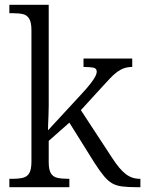

<svg xmlns="http://www.w3.org/2000/svg" viewBox="-20 -780 605 800"><path d="M19 0V-35H31Q59 -35 76.5 -39.5Q94 -44 102.5 -59.5Q111 -75 111 -107V-654Q111 -686 102 -701.5Q93 -717 76 -721Q59 -725 34 -725H19V-760H183V-374Q183 -359 183 -338.5Q183 -318 182 -297.5Q181 -277 180.5 -260.5Q180 -244 180 -237L313 -381Q343 -413 357.5 -432Q372 -451 377.5 -462Q383 -473 383 -482Q383 -495 369.5 -498Q356 -501 328 -501V-536H531V-501Q513 -501 498 -496Q483 -491 468.5 -480.5Q454 -470 438 -453Q422 -436 401 -413L317 -321L448 -121Q477 -76 503 -55.5Q529 -35 562 -35H565V0H551Q515 0 490 -3Q465 -6 447.5 -16Q430 -26 413 -46.5Q396 -67 374 -101L269 -269L183 -193V-104Q183 -73 192 -58Q201 -43 219 -39Q237 -35 264 -35H269V0Z"/></svg>

Font: Noto Serif Tibetan Light
Style: Regular
Weight: 300
Version: Version 2.103